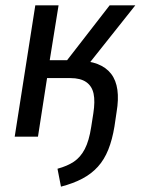

<svg xmlns="http://www.w3.org/2000/svg" viewBox="-20 -511 527 718"><path d="M208 187 195 120Q232 110 256.5 93.5Q281 77 297 46.5Q313 16 321 -36L329 -87Q336 -132 330 -160.5Q324 -189 302.5 -204Q281 -219 243 -219H156L122 0H35L112 -491H199L166 -286H231L390 -491H486L296 -252L267 -284Q313 -284 345 -271.5Q377 -259 395.5 -235Q414 -211 419 -175Q424 -139 416 -92L408 -38Q400 11 385 48.5Q370 86 346 112.5Q322 139 288 157Q254 175 208 187Z"/></svg>

Font: Nunito Sans 10pt Condensed Medium
Style: Italic
Weight: 500
Width: 3
Italic angle: -9°
Designer: Vernon Adams
Foundry: Vernon Adams
Version: Version 3.101;gftools[0.9.27]